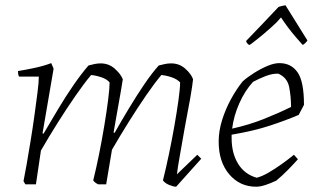

<svg xmlns="http://www.w3.org/2000/svg" viewBox="-20 -698 1197 727"><path d="M647 9Q637 9 621 2.5Q605 -4 597 -15Q608 -59 619.5 -113.5Q631 -168 640.5 -222.5Q650 -277 656 -320.5Q662 -364 662 -386Q651 -398 631 -405Q611 -412 591 -414Q565 -383 533 -336.5Q501 -290 467.5 -236.5Q434 -183 404 -131L382 0H352Q339 -6 333 -15Q344 -59 355 -113.5Q366 -168 375 -222.5Q384 -277 389.5 -320.5Q395 -364 395 -386Q385 -398 365 -405Q345 -412 325 -414Q299 -383 266 -335.5Q233 -288 199 -234Q165 -180 135 -128L116 0H76L69 -12Q74 -36 81 -76.5Q88 -117 96 -165.5Q104 -214 110.5 -261.5Q117 -309 122 -348Q127 -387 127 -408H52Q48 -416 48 -429Q74 -433 109.5 -440.5Q145 -448 174 -459L183 -438L141 -193L145 -192Q172 -238 201 -286.5Q230 -335 259.5 -377.5Q289 -420 315 -450Q325 -453 337.5 -455.5Q350 -458 361 -458Q392 -458 414.5 -438Q437 -418 445 -398Q443 -384 437.5 -352Q432 -320 424.5 -278.5Q417 -237 410 -196L414 -195Q440 -241 469 -289Q498 -337 526.5 -379Q555 -421 581 -450Q592 -453 604 -455.5Q616 -458 628 -458Q659 -458 681.5 -438Q704 -418 711 -398Q709 -376 700 -324.5Q691 -273 680 -217Q670 -159 661 -109Q652 -59 650 -38L727 -112L742 -97Z M950 9Q888 9 848 -38Q808 -85 808 -162Q808 -202 821 -243.5Q834 -285 854.5 -322.5Q875 -360 899 -390Q917 -406 942.5 -422Q968 -438 993 -448.5Q1018 -459 1038 -459Q1082 -459 1106.5 -424.5Q1131 -390 1131 -301L1111 -263Q1062 -242 1001 -222Q940 -202 857 -188Q857 -182 857 -175Q857 -118 881.5 -78Q906 -38 952 -25Q972 -30 997 -44.5Q1022 -59 1047 -77Q1072 -95 1093 -112L1108 -95Q1094 -79 1071 -55.5Q1048 -32 1026 -14Q1005 -4 985 2.5Q965 9 950 9ZM938 -388Q907 -354 886 -306.5Q865 -259 859 -211Q922 -225 976.5 -246.5Q1031 -268 1082 -293Q1082 -332 1075 -368Q1068 -404 1034 -419Q1012 -420 986 -410Q960 -400 938 -388ZM930 -531 925 -528Q921 -528 916.5 -533.5Q912 -539 912 -543Q942 -574 972 -605.5Q1002 -637 1034 -671Q1037 -673 1047.5 -675.5Q1058 -678 1061 -678L1124 -577L1144 -545Q1143 -542 1136.5 -535.5Q1130 -529 1126 -528Q1116 -539 1100.5 -557Q1085 -575 1070 -595Q1055 -615 1044 -632L1026 -612Q1004 -591 979 -570Q954 -549 930 -531Z"/></svg>

Font: Labrada Lght
Style: Italic
Weight: 300
Italic angle: -7°
Designer: Mercedes Jáuregui
Foundry: Omnibus-Type Team
Version: Version 1.000; ttfautohint (v1.8.4.7-5d5b)